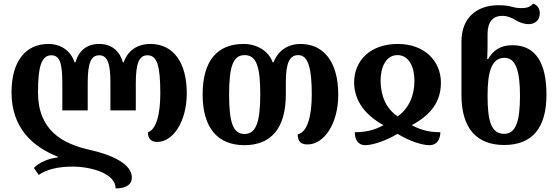

<svg xmlns="http://www.w3.org/2000/svg" viewBox="-20 -793 3097 1066"><path d="M815 -549C744 -549 689 -513 667 -447H662C644 -513 596 -549 531 -549C463 -549 418 -513 399 -447H394C372 -513 316 -549 249 -549C122 -549 44 -453 44 -280C44 -82 162 22 301 77V81C251 86 197 109 168 139L195 178C238 148 301 132 383 132C488 132 622 171 622 253C672 253 712 237 712 192C712 118 603 66 474 38C330 5 191 -67 191 -280C191 -417 208 -486 265 -486C312 -486 326 -442 326 -330V-180H467V-334C467 -445 486 -486 531 -486C575 -486 593 -445 593 -334V-180H734V-330C734 -442 752 -486 799 -486C853 -486 870 -425 870 -275C870 -154 847 -75 801 -58C801 -26 817 -5 853 -5C942 -5 1017 -120 1017 -275C1017 -448 941 -549 815 -549Z M1337 13C1484 13 1567 -79 1567 -270V-338C1567 -444 1588 -487 1636 -487C1691 -487 1711 -414 1711 -269C1711 -141 1684 -58 1633 -47C1633 -12 1647 9 1687 9C1780 9 1858 -107 1858 -267C1858 -456 1772 -549 1649 -549C1579 -549 1523 -512 1499 -447H1494C1471 -512 1404 -549 1332 -549C1187 -549 1105 -456 1105 -269C1105 -81 1190 13 1337 13ZM1338 -49C1274 -49 1252 -113 1252 -269C1252 -423 1274 -487 1338 -487C1404 -487 1425 -423 1425 -269C1425 -120 1403 -49 1338 -49Z M2008 13C2046 13 2119 -9 2187 -50C2254 -9 2324 13 2363 13C2410 13 2424 -23 2425 -59C2371 -59 2324 -67 2266 -98C2370 -154 2428 -226 2428 -334C2428 -455 2336 -549 2189 -549C2034 -549 1946 -455 1946 -334C1948 -230 2009 -154 2109 -98C2055 -68 2005 -59 1950 -59C1950 -20 1966 13 2008 13ZM2188 -147C2123 -190 2094 -261 2093 -344C2093 -422 2124 -487 2187 -487C2250 -487 2281 -422 2281 -344C2281 -262 2249 -190 2188 -147Z M2779 12C2934 12 3014 -81 3014 -267C3014 -447 2952 -542 2825 -542C2755 -542 2716 -510 2690 -465H2685C2687 -496 2687 -540 2687 -567V-605C2687 -673 2718 -705 2769 -705C2798 -705 2822 -694 2843 -681C2864 -669 2888 -659 2916 -659C2946 -659 2977 -677 2977 -719C2977 -748 2962 -765 2940 -773C2923 -753 2901 -748 2876 -748C2858 -748 2842 -750 2823 -755C2802 -761 2779 -764 2747 -764C2633 -764 2542 -700 2542 -561V-266C2542 -80 2627 12 2779 12ZM2779 -50C2707 -50 2687 -121 2687 -262C2687 -389 2707 -472 2781 -472C2844 -472 2867 -398 2867 -261C2867 -119 2844 -50 2779 -50Z"/></svg>

Font: Noto Serif Georgian SemiCondensed Bold
Style: Regular
Weight: 700
Width: 4
Designer: Monotype Design Team, Akaki Razmadze
Foundry: Google LLC
Version: Version 2.003